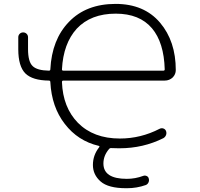

<svg xmlns="http://www.w3.org/2000/svg" viewBox="-20 -784 1040 1000"><path d="M302.7 -422.9Q302.7 -416 309.6 -416H831.1Q837.9 -416 837.9 -422.9Q834 -562.5 771.5 -636.7Q707 -712.9 583 -712.9Q453.1 -712.9 379.9 -634.8Q309.6 -557.6 302.7 -422.9ZM560.5 -12.7Q552.7 -13.7 547.9 -7.8Q518.6 26.4 518.6 67.4Q518.6 147.5 640.6 147.5Q684.6 147.5 726.6 131.8Q735.4 128.9 744.1 132.8Q752.9 136.7 754.9 146.5Q757.8 156.2 753.4 166Q749 175.8 739.3 179.7Q692.4 196.3 641.6 196.3Q638.7 196.3 636.7 196.3Q543.9 196.3 503.9 161.1Q463.9 126 463.9 75.2Q463.9 24.4 496.1 -16.6Q501 -22.5 494.1 -24.4Q385.7 -49.8 317.4 -138.7Q249 -226.6 242.2 -356.4Q242.2 -364.3 234.4 -364.3Q149.4 -365.2 112.3 -401.4Q75.2 -438.5 75.2 -527.3V-589.8Q75.2 -600.6 82.5 -607.9Q89.8 -615.2 100.6 -615.2Q111.3 -615.2 118.7 -607.9Q126 -600.6 126 -589.8V-528.3Q126 -461.9 150.4 -439.5Q173.8 -417 234.4 -416Q242.2 -416 242.2 -422.9Q250 -578.1 338.9 -669.9Q428.7 -763.7 582 -763.7Q730.5 -763.7 813.5 -666Q895.5 -569.3 895.5 -418.9Q895.5 -397.5 879.9 -380.9Q862.3 -364.3 837.9 -364.3H309.6Q302.7 -364.3 302.7 -356.4Q307.6 -224.6 385.7 -144.5Q466.8 -62.5 604.5 -62.5Q712.9 -62.5 811.5 -113.3Q821.3 -118.2 831.1 -114.7Q840.8 -111.3 844.7 -101.6Q848.6 -90.8 844.7 -80.6Q840.8 -70.3 831.1 -64.5Q725.6 -11.7 602.5 -11.7Q600.6 -11.7 598.6 -11.7Q573.2 -11.7 560.5 -12.7Z"/></svg>

Font: Rounded-X Mgen+ 2m light
Style: Regular
Weight: 200
Designer: [Source Han Sans]
Ryoko NISHIZUKA  (kana & ideographs); Paul D. Hunt (Latin, Greek & Cyrillic); Wenlong ZHANG  (bopomofo
Version: Version 1.059.20150602